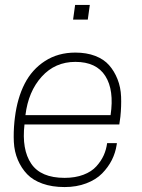

<svg xmlns="http://www.w3.org/2000/svg" viewBox="-20 -755 580 785"><path d="M347.2 -734.9 338.9 -674.8H278.8L287.1 -734.9ZM467.8 -246.1H80.1Q68.4 -143.6 107.7 -85.7Q147 -27.8 244.1 -27.8Q287.6 -27.8 321 -40.5Q354.5 -53.2 374 -75Q393.6 -96.7 404.1 -120.1Q414.6 -143.6 418 -169.9H458L457 -163.1Q452.1 -130.4 437.3 -100.8Q422.4 -71.3 397.5 -45.9Q372.6 -20.5 332.8 -5.4Q293 9.8 244.1 9.8Q192.9 9.8 153.8 -4.2Q114.7 -18.1 91.1 -42.7Q67.4 -67.4 53 -101.1Q38.6 -134.8 36.6 -174.6Q34.7 -214.4 39.1 -258.8L41 -274.9Q50.8 -354 80.8 -412.6Q110.8 -471.2 164.1 -505.6Q217.3 -540 288.1 -540Q334 -540 369.4 -526.4Q404.8 -512.7 426 -488.5Q447.3 -464.4 460.4 -431.4Q473.6 -398.4 475.1 -359.6Q476.6 -320.8 472.2 -277.8ZM288.1 -502Q205.1 -502 150.4 -441.4Q95.7 -380.9 84 -284.2H432.1Q447.3 -386.7 410.6 -444.3Q374 -502 288.1 -502Z"/></svg>

Font: Cooper Hewitt
Style: Light Italic
Weight: 704
Designer: Village Type and Design LLC
Foundry: Cooper Hewitt Smithsonian Design Museum
Version: 1.000